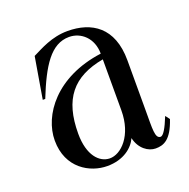

<svg xmlns="http://www.w3.org/2000/svg" viewBox="-101 -612 712 724"><g transform="rotate(-20 255.0 -250.0)"><path d="M211 15C277 15 317 -19 332 -53C342 -8 376 15 405 15C437 15 468 4 493 -71L480 -88C462 -43 448 -20 437 -20C415 -21 418 -58 418 -134V-334C418 -467 339 -515 243 -515C179 -515 130 -486 95 -469L67 -303H77C124 -421 168 -492 241 -492C288 -492 332 -455 332 -392C145 -367 57 -244 57 -143C57 -32 142 15 211 15ZM229 -9C188 -10 149 -50 149 -137C149 -276 206 -346 332 -369V-296V-164C332 -64 275 -8 229 -9Z"/></g></svg>

Font: Sprat Condesed
Style: Regular
Weight: 400
Width: 3
Designer: Ethan Nakache
Foundry: Collletttivo
Version: Version 2.000;Glyphs 3.2 (3217)